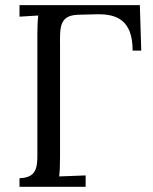

<svg xmlns="http://www.w3.org/2000/svg" viewBox="-20 -720 588 740"><path d="M524.4 -524.9 519 -700.2H55.2V-655.8L127.4 -660.2C125 -640.1 124 -615.2 124 -587.9V-155.8C124 -85 130.4 -35.6 55.2 -33.2V0H310.1V-43.9L208 -40C210.4 -57.1 211.4 -82.5 211.4 -119.1V-540C211.4 -609.4 205.6 -660.6 280.3 -663.1L353 -665C428.7 -666.5 491.2 -643.6 491.2 -524.9Z"/></svg>

Font: Parastoo
Style: Regular
Weight: 400
Foundry: Saber Rastikerdar (saber.rastikerdar@gmail.com)
Version: Version 2.0.1